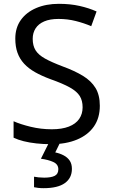

<svg xmlns="http://www.w3.org/2000/svg" viewBox="-20 -744 589 1004"><path d="M502 -191Q502 -127 471 -82.5Q440 -38 382.5 -14Q325 10 247 10Q207 10 170.5 6Q134 2 104 -5.5Q74 -13 51 -24V-110Q87 -94 140.5 -81Q194 -68 251 -68Q304 -68 340 -82Q376 -96 394 -122Q412 -148 412 -183Q412 -218 397 -242Q382 -266 345.5 -286.5Q309 -307 244 -330Q198 -347 163.5 -366.5Q129 -386 106 -411Q83 -436 71.5 -468Q60 -500 60 -542Q60 -599 89 -639.5Q118 -680 169.5 -702Q221 -724 288 -724Q347 -724 396 -713Q445 -702 485 -684L457 -607Q420 -623 376.5 -634Q333 -645 286 -645Q241 -645 211 -632Q181 -619 166 -595.5Q151 -572 151 -541Q151 -505 166 -481Q181 -457 215 -438Q249 -419 307 -397Q370 -374 413.5 -347.5Q457 -321 479.5 -284Q502 -247 502 -191ZM356 139Q356 187 319 213.5Q282 240 208 240Q193 240 179.5 238.5Q166 237 158 235V180Q167 182 182 183.5Q197 185 211 185Q247 185 266 175.5Q285 166 285 141Q285 115 258.5 103Q232 91 194 86L237 0H295L269 53Q293 58 313 68.5Q333 79 344.5 96Q356 113 356 139Z"/></svg>

Font: Noto Sans Armenian
Style: Regular
Weight: 400
Designer: Monotype Design Team
Foundry: Monotype Imaging Inc.
Version: Version 2.007